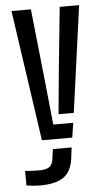

<svg xmlns="http://www.w3.org/2000/svg" viewBox="-56 -636 472 877"><g transform="rotate(-5 180.0 -197.5)"><path d="M118 0 31 -600H120L150.5 -313L176 -67H267.5L257 0ZM204 -112 223 -313 252 -600H341L274 -112ZM92.5 205Q61.5 205 29.5 199.5V133Q41.5 134 59.2 135Q77 136 92 136Q128 136 142.8 123.5Q157.5 111 159.5 78.5L164.5 44.5H250.5L246 78.5Q241 146.5 205 175.8Q169 205 92.5 205Z"/></g></svg>

Font: Big Shoulders Stencil Display SemiBold
Style: Regular
Weight: 600
Designer: Patric King
Foundry: XO Type Co
Version: Version 1.000